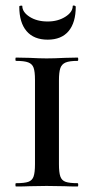

<svg xmlns="http://www.w3.org/2000/svg" viewBox="-20 -677 340 697"><path d="M262 -12Q264 -12 264 -6Q264 0 262 0Q232 0 215 -1L149 -2L87 -1Q69 0 38 0Q36 0 36 -6Q36 -12 38 -12Q69 -12 83 -17Q97 -22 102 -36.5Q107 -51 107 -81V-387Q107 -417 102 -431Q97 -445 82.5 -450.5Q68 -456 38 -456Q36 -456 36 -462Q36 -468 38 -468L87 -467Q125 -465 149 -465Q176 -465 216 -467L262 -468Q264 -468 264 -462Q264 -456 262 -456Q232 -456 218 -450Q204 -444 199 -429.5Q194 -415 194 -385V-81Q194 -51 199 -36.5Q204 -22 218 -17Q232 -12 262 -12ZM61 -655Q61 -633 87.5 -616Q114 -599 153 -599Q190 -599 217 -616Q244 -633 244 -655Q244 -657 248 -657Q250 -657 252.5 -655.5Q255 -654 255 -653Q255 -595 229 -564Q203 -533 153 -533Q103 -533 76.5 -564Q50 -595 50 -653Q50 -656 55.5 -656.5Q61 -657 61 -655Z"/></svg>

Font: Cormorant SC SemiBold
Style: Regular
Weight: 600
Designer: Christian Thalmann (Catharsis Fonts)
Foundry: Catharsis Fonts
Version: Version 4.000